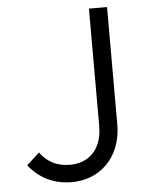

<svg xmlns="http://www.w3.org/2000/svg" viewBox="-51 -730 597 782"><g transform="rotate(-5 247.5 -339.0)"><path d="M212 10C324 10 416 -71 416 -209V-688H342V-208C342 -107 282 -61 210 -61C157 -61 117 -82 88 -122L36 -74C77 -22 135 10 212 10Z"/></g></svg>

Font: MV Cash Light
Style: Regular
Weight: 300
Designer: Rodrigo Fuenzalida
Foundry: fragTYPE
Version: Version 1.100;Glyphs 3.1.2 (3151)